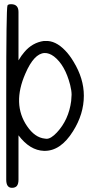

<svg xmlns="http://www.w3.org/2000/svg" viewBox="-20 -732 449 918"><path d="M315.4 -326.2Q291 -420.9 238.3 -461.9Q214.8 -479.5 192.4 -478.5Q142.6 -475.6 101.6 -380.9Q37.1 -234.4 109.4 -128.9Q146.5 -74.2 194.3 -69.3L203.1 -68.4Q223.6 -68.4 252 -98.6Q308.6 -159.2 320.3 -249Q322.3 -268.6 322.3 -279.3Q322.3 -298.8 315.4 -326.2ZM37.1 166Q9.8 166 9.8 127V-281.2Q9.8 -688.5 15.6 -705.1Q17.6 -711.9 33.2 -711.9Q68.4 -711.9 68.4 -674.8V-443.4Q83 -467.8 96.7 -483.4Q134.8 -528.3 189.5 -536.1H196.3Q245.1 -539.1 292 -490.2Q313.5 -467.8 332 -436.5Q380.9 -356.4 380.9 -274.4Q380.9 -186.5 329.1 -104.5Q269.5 -8.8 190.4 -10.7Q123 -12.7 68.4 -85V127Q68.4 147.5 60.5 157.2Q52.7 166 37.1 166Z"/></svg>

Font: otype
Style: Regular
Weight: 400
Designer: ironsmith
Version: 4